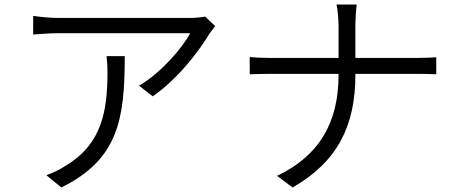

<svg xmlns="http://www.w3.org/2000/svg" viewBox="-20 -791 2020 845"><path d="M927 -676 883 -718C869 -715 837 -712 819 -712C758 -712 284 -712 238 -712C202 -712 161 -716 126 -721V-639C164 -642 202 -645 238 -645C283 -645 745 -645 817 -645C783 -580 686 -468 592 -414L652 -367C768 -447 863 -577 902 -643C909 -653 920 -667 927 -676ZM529 -544H449C452 -519 453 -498 453 -475C453 -308 431 -159 271 -63C245 -45 210 -29 184 -20L250 34C502 -90 529 -269 529 -544Z M1079 -540V-464C1098 -465 1134 -466 1171 -466H1470V-461C1470 -252 1385 -105 1199 -17L1268 34C1467 -80 1544 -240 1544 -461V-466H1816C1846 -466 1886 -465 1900 -464V-539C1886 -538 1849 -536 1817 -536H1544V-674C1544 -704 1547 -753 1550 -771H1461C1466 -753 1470 -705 1470 -675V-536H1169C1134 -536 1098 -538 1079 -540Z"/></svg>

Font: Noto Sans HK DemiLight
Style: Regular
Weight: 350
Designer: Ryoko NISHIZUKA 西塚涼子 (kana, bopomofo & ideographs); Paul D. Hunt (Latin, Greek & Cyrillic); Sandoll Communications 산돌커뮤니
Foundry: Adobe
Version: Version 2.004;hotconv 1.0.118;makeotfexe 2.5.65603